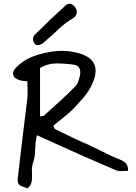

<svg xmlns="http://www.w3.org/2000/svg" viewBox="-20 -954 728 1031"><path d="M129 57Q92 47 82 36.5Q72 26 76 -2Q88 -109 101 -215Q114 -321 127 -427Q129 -449 128 -471.5Q127 -494 127 -517Q114 -519 106 -519.5Q98 -520 91 -522Q58 -530 51.5 -550.5Q45 -571 68 -593Q94 -619 124.5 -635.5Q155 -652 191 -662Q239 -676 287 -680Q335 -684 384 -673Q545 -639 469 -490Q451 -455 422.5 -423Q394 -391 365 -361Q342 -339 316.5 -319.5Q291 -300 266 -279Q270 -272 272 -266.5Q274 -261 277 -260Q349 -225 386.5 -207Q424 -189 435.5 -183.5Q447 -178 442 -181Q437 -184 423.5 -191Q410 -198 397 -204.5Q384 -211 380 -213Q376 -215 389.5 -208.5Q403 -202 443 -182.5Q483 -163 559 -126Q576 -117 593.5 -110Q611 -103 629 -95Q646 -88 657 -75.5Q668 -63 668 -37Q652 -37 635.5 -35.5Q619 -34 607 -38L422 -118L178 -228Q169 -185 168.5 -147.5Q168 -110 157 -78Q150 -56 151.5 -32Q153 -8 151 15Q149 38 129 57ZM195 -329Q203 -331 208.5 -331Q214 -331 216 -333Q259 -372 301.5 -410.5Q344 -449 384 -490Q395 -501 400.5 -517Q406 -533 409 -548Q414 -567 407.5 -584.5Q401 -602 380 -606Q333 -613 285.5 -613.5Q238 -614 195 -589ZM164 -722Q156 -733 157.5 -747Q159 -761 169 -770Q191 -790 210.5 -809.5Q230 -829 250 -849Q270 -868 291 -886.5Q312 -905 332 -925Q352 -941 370 -928Q390 -915 392 -893Q394 -871 374 -857Q329 -831 293.5 -796.5Q258 -762 219 -730Q210 -718 191 -713Q172 -708 164 -722Z"/></svg>

Font: Mynerve
Style: Regular
Weight: 400
Designer: Carolina Short
Foundry: Carolina Short
Version: Version 1.000; ttfautohint (v1.8.4.7-5d5b)